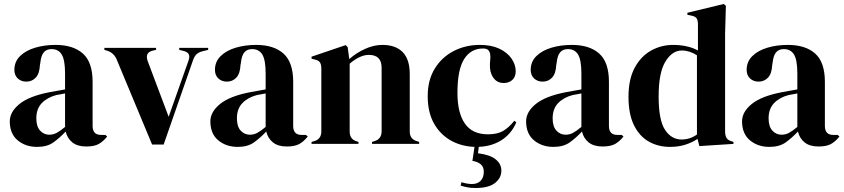

<svg xmlns="http://www.w3.org/2000/svg" viewBox="-20 -721 4227 962"><path d="M166 15Q108 15 68.5 -18Q29 -51 29 -113Q29 -160 77 -199.5Q125 -239 228 -259Q244 -262 264 -265.5Q284 -269 306 -273V-352Q306 -420 289.5 -447.5Q273 -475 238 -475Q214 -475 200 -459.5Q186 -444 182 -406L180 -395Q178 -352 159 -332Q140 -312 112 -312Q86 -312 69 -328Q52 -344 52 -371Q52 -412 80.5 -440Q109 -468 156 -482Q203 -496 258 -496Q347 -496 395.5 -452.5Q444 -409 444 -311V-90Q444 -45 486 -45H508L517 -37Q498 -13 475.5 0Q453 13 412 13Q368 13 342.5 -7.5Q317 -28 309 -62Q279 -30 247.5 -7.5Q216 15 166 15ZM227 -46Q247 -46 264.5 -55.5Q282 -65 306 -85V-253Q296 -251 286 -249Q276 -247 263 -245Q217 -233 189.5 -204.5Q162 -176 162 -128Q162 -87 181 -66.5Q200 -46 227 -46Z M742 3 565 -422Q551 -456 517 -467L503 -471V-481H762V-471L744 -467Q705 -457 720 -415L825 -136L923 -413Q931 -433 927 -446Q923 -459 903 -465L878 -471V-481H1023V-471L994 -464Q975 -459 964.5 -449Q954 -439 947 -419L800 3Z M1171 15Q1113 15 1073.5 -18Q1034 -51 1034 -113Q1034 -160 1082 -199.5Q1130 -239 1233 -259Q1249 -262 1269 -265.5Q1289 -269 1311 -273V-352Q1311 -420 1294.5 -447.5Q1278 -475 1243 -475Q1219 -475 1205 -459.5Q1191 -444 1187 -406L1185 -395Q1183 -352 1164 -332Q1145 -312 1117 -312Q1091 -312 1074 -328Q1057 -344 1057 -371Q1057 -412 1085.5 -440Q1114 -468 1161 -482Q1208 -496 1263 -496Q1352 -496 1400.5 -452.5Q1449 -409 1449 -311V-90Q1449 -45 1491 -45H1513L1522 -37Q1503 -13 1480.5 0Q1458 13 1417 13Q1373 13 1347.5 -7.5Q1322 -28 1314 -62Q1284 -30 1252.5 -7.5Q1221 15 1171 15ZM1232 -46Q1252 -46 1269.5 -55.5Q1287 -65 1311 -85V-253Q1301 -251 1291 -249Q1281 -247 1268 -245Q1222 -233 1194.5 -204.5Q1167 -176 1167 -128Q1167 -87 1186 -66.5Q1205 -46 1232 -46Z M1541 0V-10L1555 -14Q1590 -24 1590 -63V-376Q1590 -398 1583 -408.5Q1576 -419 1556 -423L1541 -427V-437L1712 -495L1722 -485L1730 -425Q1765 -456 1809 -476Q1853 -496 1896 -496Q1962 -496 1997.5 -460Q2033 -424 2033 -350V-62Q2033 -23 2071 -13L2080 -10V0H1844V-10L1857 -14Q1892 -25 1892 -63V-382Q1892 -446 1828 -446Q1784 -446 1732 -402V-62Q1732 -23 1767 -13L1776 -10V0Z M2367 15Q2299 15 2243.5 -14.5Q2188 -44 2155.5 -100.5Q2123 -157 2123 -239Q2123 -320 2158.5 -377.5Q2194 -435 2253.5 -465.5Q2313 -496 2384 -496Q2442 -496 2482 -477Q2522 -458 2543 -427.5Q2564 -397 2564 -364Q2564 -336 2547 -320.5Q2530 -305 2503 -305Q2474 -305 2456 -326Q2438 -347 2435 -381Q2434 -403 2436 -418.5Q2438 -434 2436 -450Q2432 -467 2423.5 -472.5Q2415 -478 2400 -478Q2339 -478 2305.5 -425Q2272 -372 2272 -256Q2272 -155 2309.5 -101.5Q2347 -48 2425 -48Q2472 -48 2501 -65Q2530 -82 2557 -116L2567 -108Q2542 -49 2490 -17Q2438 15 2367 15ZM2347 85 2360 -2H2381L2375 47Q2434 54 2463 77Q2492 100 2492 134Q2492 171 2460 196Q2428 221 2363 221Q2339 221 2321.5 217.5Q2304 214 2288 209L2292 192Q2321 201 2345 201Q2373 201 2388.5 184.5Q2404 168 2404 139Q2404 115 2388.5 102Q2373 89 2347 85Z M2753 15Q2695 15 2655.5 -18Q2616 -51 2616 -113Q2616 -160 2664 -199.5Q2712 -239 2815 -259Q2831 -262 2851 -265.5Q2871 -269 2893 -273V-352Q2893 -420 2876.5 -447.5Q2860 -475 2825 -475Q2801 -475 2787 -459.5Q2773 -444 2769 -406L2767 -395Q2765 -352 2746 -332Q2727 -312 2699 -312Q2673 -312 2656 -328Q2639 -344 2639 -371Q2639 -412 2667.5 -440Q2696 -468 2743 -482Q2790 -496 2845 -496Q2934 -496 2982.5 -452.5Q3031 -409 3031 -311V-90Q3031 -45 3073 -45H3095L3104 -37Q3085 -13 3062.5 0Q3040 13 2999 13Q2955 13 2929.5 -7.5Q2904 -28 2896 -62Q2866 -30 2834.5 -7.5Q2803 15 2753 15ZM2814 -46Q2834 -46 2851.5 -55.5Q2869 -65 2893 -85V-253Q2883 -251 2873 -249Q2863 -247 2850 -245Q2804 -233 2776.5 -204.5Q2749 -176 2749 -128Q2749 -87 2768 -66.5Q2787 -46 2814 -46Z M3337 15Q3278 15 3231 -11.5Q3184 -38 3156.5 -93.5Q3129 -149 3129 -236Q3129 -324 3160 -381.5Q3191 -439 3242 -467.5Q3293 -496 3353 -496Q3388 -496 3420 -489Q3452 -482 3477 -468V-598Q3477 -619 3470.5 -629Q3464 -639 3443 -643L3424 -647V-657L3606 -701L3617 -692L3613 -552V-63Q3613 -43 3620 -30.5Q3627 -18 3646 -13L3655 -10V0L3484 11L3475 -25Q3448 -7 3413.5 4Q3379 15 3337 15ZM3395 -22Q3437 -22 3472 -47V-444Q3435 -468 3396 -468Q3348 -468 3314 -412.5Q3280 -357 3280 -238Q3280 -119 3312 -70.5Q3344 -22 3395 -22Z M3835 15Q3777 15 3737.5 -18Q3698 -51 3698 -113Q3698 -160 3746 -199.5Q3794 -239 3897 -259Q3913 -262 3933 -265.5Q3953 -269 3975 -273V-352Q3975 -420 3958.5 -447.5Q3942 -475 3907 -475Q3883 -475 3869 -459.5Q3855 -444 3851 -406L3849 -395Q3847 -352 3828 -332Q3809 -312 3781 -312Q3755 -312 3738 -328Q3721 -344 3721 -371Q3721 -412 3749.5 -440Q3778 -468 3825 -482Q3872 -496 3927 -496Q4016 -496 4064.5 -452.5Q4113 -409 4113 -311V-90Q4113 -45 4155 -45H4177L4186 -37Q4167 -13 4144.5 0Q4122 13 4081 13Q4037 13 4011.5 -7.5Q3986 -28 3978 -62Q3948 -30 3916.5 -7.5Q3885 15 3835 15ZM3896 -46Q3916 -46 3933.5 -55.5Q3951 -65 3975 -85V-253Q3965 -251 3955 -249Q3945 -247 3932 -245Q3886 -233 3858.5 -204.5Q3831 -176 3831 -128Q3831 -87 3850 -66.5Q3869 -46 3896 -46Z"/></svg>

Font: DeepMind Serif Display
Style: Regular
Weight: 400
Designer: Frank Grießhammer / Modifications: Colophon Foundry
Foundry: Colophon Foundry
Version: Version 5.003; ttfautohint (v1.8.2)